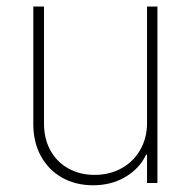

<svg xmlns="http://www.w3.org/2000/svg" viewBox="-20 -550 574 577"><path d="M421.9 -530.3H453.1V0H421.9V-85H418.9Q399.4 -43.5 356.9 -18.3Q314.5 6.8 259.8 6.8Q207.5 6.8 166.7 -16.1Q126 -39.1 103 -80.8Q80.1 -122.6 80.1 -176.8V-530.3H112.3V-177.7Q112.3 -132.8 131.6 -97.9Q150.9 -63 185.5 -43.7Q220.2 -24.4 264.6 -24.4Q308.6 -24.4 344.5 -43.9Q380.4 -63.5 401.1 -99.1Q421.9 -134.8 421.9 -180.7Z"/></svg>

Font: Pretendard Std Thin
Style: Regular
Weight: 100
Designer: Base glyphs from Inter by Rasmus Andersson; Hangeul glyphs from Noto Sans CJK(Source Han Sans) by Jang Soo-young and Kan
Foundry: Kil Hyung-jin
Version: Version 1.309